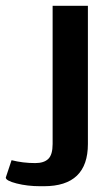

<svg xmlns="http://www.w3.org/2000/svg" viewBox="-100 -468 384 664"><path d="M-80 146 -60 86Q-21 96 22 96Q52 96 67 81.5Q82 67 82 30V-448H204V30Q204 176 52 176H39Q-5 176 -42.5 166.5Q-80 157 -80 146Z"/></svg>

Font: Gold
Style: Regular
Weight: 400
Designer: jaiki
Version: Version 1.000